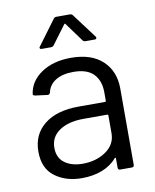

<svg xmlns="http://www.w3.org/2000/svg" viewBox="-81 -762 672 832"><g transform="rotate(-10 255.0 -346.0)"><path d="M255 -514Q345 -514 394 -468Q443 -422 443 -346V-10Q443 0 433 0H382Q372 0 372 -10V-51Q372 -53 371 -53.5Q370 -54 369 -54Q368 -54 367 -53Q342 -23 302 -7.5Q262 8 213 8Q142 8 94 -28Q46 -64 46 -138Q46 -213 100.5 -256.5Q155 -300 252 -300H368Q372 -300 372 -304V-342Q372 -393 343.5 -422.5Q315 -452 255 -452Q207 -452 177 -433.5Q147 -415 140 -382Q137 -373 130 -373Q129 -373 128 -373L74 -380Q65 -382 65 -386Q65 -387 65 -388Q73 -444 125 -479Q177 -514 255 -514ZM227 -53Q286 -53 329 -82.5Q372 -112 372 -162V-240Q372 -244 368 -244H263Q197 -244 157 -217Q117 -190 117 -142Q117 -98 147.5 -75.5Q178 -53 227 -53ZM138 -574Q132 -574 130.5 -576.5Q129 -579 129 -580Q129 -583 132 -586L212 -694Q216 -700 225 -700H283Q292 -700 296 -694L377 -586Q379 -584 379 -580Q379 -578 377 -576Q375 -574 371 -574H331Q322 -574 318 -580L258 -662Q257 -664 255 -664Q253 -664 252 -662L191 -580Q187 -574 178 -574Z"/></g></svg>

Font: LinhAnh
Style: Regular
Weight: 400
Designer: Jeremy Tribby
Foundry: Tribby Type
Version: Version 1.408